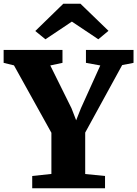

<svg xmlns="http://www.w3.org/2000/svg" viewBox="-42 -1011 738 1031"><path d="M234 -77V-298L33 -660L-22.5 -673.5V-743H293.5V-673.5L228 -659.5L342 -429.5L367 -365L392.5 -429.5L496.5 -659.5L419.5 -673.5V-743H675V-673.5L614 -661.5L415.5 -299V-76.5L522 -66V0H131V-66ZM298 -991H390L540.5 -845.5L486 -800L344 -895L202 -800L147.5 -844.5Z"/></svg>

Font: Merriweather Black
Style: Regular
Weight: 900
Designer: Eben Sorkin
Foundry: Eben Sorkin
Version: Version 2.200;gftools[0.9.31]